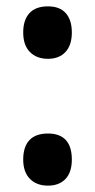

<svg xmlns="http://www.w3.org/2000/svg" viewBox="-20 -573 300 604"><path d="M53 -71Q53 -111 72.5 -132Q92 -153 131 -153Q168 -153 187 -132.5Q206 -112 206 -71Q206 -31 186 -10Q166 11 131 11Q95 11 74 -10.5Q53 -32 53 -71ZM53 -471Q53 -510 72.5 -531.5Q92 -553 131 -553Q168 -553 187 -531.5Q206 -510 206 -471Q206 -431 186 -409.5Q166 -388 131 -388Q95 -388 74 -409.5Q53 -431 53 -471Z"/></svg>

Font: Noto Sans Khmer ExtraCondensed
Style: Bold
Weight: 700
Width: 2
Designer: Danh Hong and the Monotype Design Team
Foundry: Monotype Imaging Inc.
Version: Version 2.004